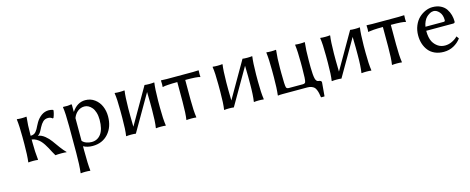

<svg xmlns="http://www.w3.org/2000/svg" viewBox="-35 -1036 4577 1869"><g transform="rotate(-15 2253.0 -101.5)"><path d="M150.9 -180.2V-250Q150.9 -360.4 142.1 -430.2L144 -433.1Q162.6 -430.2 190.9 -430.2Q219.7 -430.2 237.8 -433.1L240.2 -430.2Q231 -352.5 231 -250V-242.2Q249.5 -242.7 262.9 -248.5Q276.4 -254.4 286.1 -266.6Q295.9 -278.8 302.2 -290Q308.6 -301.3 317.9 -320.6Q327.1 -339.8 335 -352.1Q357.4 -389.6 390.4 -413.3Q423.3 -437 464.8 -437Q481.9 -437 505.9 -430.2L509.8 -425.8Q509.8 -415 504.2 -392.6Q498.5 -370.1 490.2 -352.1L481.9 -350.1Q464.4 -366.2 438 -366.2Q407.2 -366.2 387.2 -347.2Q367.2 -328.1 351.1 -296.9Q349.6 -293.5 341.8 -278.8Q334 -264.2 331.5 -259.8Q329.1 -255.4 323 -246.3Q316.9 -237.3 311.5 -232.9Q306.2 -228.5 299.8 -226.1V-224.1Q334.5 -219.7 367.4 -192.9Q400.4 -166 422.4 -134.8Q444.3 -103.5 474.6 -62.7Q504.9 -22 527.8 0L525.9 2.9Q512.7 0 474.1 0Q437.5 0 415 2.9Q405.8 -11.7 392.6 -36.6Q379.4 -61.5 369.4 -80.8Q359.4 -100.1 344.2 -122.8Q329.1 -145.5 313.7 -161.4Q298.3 -177.2 276.9 -189.5Q255.4 -201.7 231 -205.1V-180.2Q231 -77.6 240.2 0L237.8 2.9Q219.7 0 190.9 0Q162.1 0 144 2.9L142.1 0Q150.9 -69.8 150.9 -180.2Z M696.8 -295.9V-66.9Q711.4 -48.8 737.5 -39.3Q763.7 -29.8 790 -29.8Q850.1 -29.8 885 -77.9Q919.9 -126 919.9 -220.2Q919.9 -260.7 909.9 -293Q899.9 -325.2 883.5 -344.2Q867.2 -363.3 848.4 -373Q829.6 -382.8 809.6 -382.8Q772 -382.8 742.2 -359.9Q712.4 -336.9 696.8 -295.9ZM833 -439.9Q886.7 -439.9 927.5 -409.4Q968.3 -378.9 988 -332Q1007.8 -285.2 1007.8 -231Q1007.8 -124.5 948 -57.4Q888.2 9.8 790 9.8Q736.8 9.8 696.8 -12.2V33.2Q696.8 168.5 704.6 233.9L702.6 236.8Q684.1 233.9 655.8 233.9Q627 233.9 608.9 236.8L606.9 233.9Q616.7 156.2 616.7 33.2V-234.9Q616.7 -367.7 606.9 -429.2L608.9 -432.1Q654.3 -428.2 690.9 -436Q696.8 -436 696.8 -425.8V-363.8L697.8 -358.9Q752 -439.9 833 -439.9Z M1137.7 -251Q1137.7 -370.1 1127.9 -430.2L1129.9 -433.1Q1147.9 -430.2 1177.7 -430.2Q1207.5 -430.2 1225.6 -433.1L1228 -430.2Q1219.2 -374 1217.8 -251V-179.2Q1217.8 -101.1 1219.7 -68.8L1429.7 -433.1Q1447.8 -430.2 1478 -430.2Q1507.3 -430.2 1525.9 -433.1L1527.8 -430.2Q1519 -374 1517.6 -251V-179.2Q1517.6 -66.4 1527.8 0L1525.9 2.9Q1507.3 0 1478 0Q1447.8 0 1429.7 2.9L1427.7 0Q1438 -63.5 1438 -179.2V-251Q1438 -327.6 1436 -360.8L1225.6 2.9Q1207.5 0 1177.7 0Q1147.9 0 1129.9 2.9L1127.9 0Q1137.7 -60.1 1137.7 -179.2Z M1745.1 -377.9Q1689.5 -377.9 1652.6 -375.2Q1615.7 -372.6 1606.4 -370.1L1597.2 -367.2L1595.2 -370.1Q1598.1 -392.6 1595.2 -433.1L1597.2 -435.1Q1627.4 -433.1 1652.3 -433.1H1918.5Q1942.9 -433.1 1973.1 -435.1L1975.6 -433.1Q1972.7 -392.6 1975.6 -370.1L1973.1 -367.2Q1949.7 -377.9 1825.2 -377.9V-180.2Q1825.2 -66.4 1835.4 0L1833.5 2.9Q1819.3 0 1785.2 0Q1769.5 0 1757.3 0.7Q1745.1 1.5 1740.7 2L1736.3 2.9L1735.4 0Q1745.1 -60.1 1745.1 -180.2Z M2125 -251Q2125 -370.1 2115.2 -430.2L2117.2 -433.1Q2135.3 -430.2 2165 -430.2Q2194.8 -430.2 2212.9 -433.1L2215.3 -430.2Q2206.5 -374 2205.1 -251V-179.2Q2205.1 -101.1 2207 -68.8L2417 -433.1Q2435.1 -430.2 2465.3 -430.2Q2494.6 -430.2 2513.2 -433.1L2515.1 -430.2Q2506.3 -374 2504.9 -251V-179.2Q2504.9 -66.4 2515.1 0L2513.2 2.9Q2494.6 0 2465.3 0Q2435.1 0 2417 2.9L2415 0Q2425.3 -63.5 2425.3 -179.2V-251Q2425.3 -327.6 2423.3 -360.8L2212.9 2.9Q2194.8 0 2165 0Q2135.3 0 2117.2 2.9L2115.2 0Q2125 -60.1 2125 -179.2Z M2665.5 -180.2V-250Q2665.5 -360.4 2656.7 -430.2L2658.7 -433.1Q2677.2 -430.2 2705.6 -430.2Q2734.4 -430.2 2752.4 -433.1L2754.9 -430.2Q2745.6 -352.5 2745.6 -250V-200.2Q2745.6 -73.7 2753.4 -54.2Q2758.8 -41 2779.8 -41H2920.4Q2940.4 -41 2946.8 -54.2Q2955.6 -74.2 2955.6 -200.2V-250Q2955.6 -360.4 2946.8 -430.2L2948.7 -433.1Q2966.8 -430.2 2995.6 -430.2Q3024.4 -430.2 3042.5 -433.1L3044.4 -430.2Q3035.6 -356.9 3035.6 -250V-180.2Q3036.6 -102.1 3044.7 -68.1Q3052.7 -34.2 3075.7 -32.2Q3105.5 -29.8 3105.5 -11.2L3093.8 125L3091.8 127.9H3059.6L3057.6 125Q3053.7 98.6 3050.3 83.3Q3046.9 67.9 3039.6 49.8Q3032.2 31.7 3022.2 22.5Q3012.2 13.2 2995.1 6.6Q2978 0 2954.6 0H2705.6Q2676.8 0 2658.7 2.9L2656.7 0Q2665.5 -69.8 2665.5 -180.2Z M3209.5 -251Q3209.5 -370.1 3199.7 -430.2L3201.7 -433.1Q3219.7 -430.2 3249.5 -430.2Q3279.3 -430.2 3297.4 -433.1L3299.8 -430.2Q3291 -374 3289.6 -251V-179.2Q3289.6 -101.1 3291.5 -68.8L3501.5 -433.1Q3519.5 -430.2 3549.8 -430.2Q3579.1 -430.2 3597.7 -433.1L3599.6 -430.2Q3590.8 -374 3589.4 -251V-179.2Q3589.4 -66.4 3599.6 0L3597.7 2.9Q3579.1 0 3549.8 0Q3519.5 0 3501.5 2.9L3499.5 0Q3509.8 -63.5 3509.8 -179.2V-251Q3509.8 -327.6 3507.8 -360.8L3297.4 2.9Q3279.3 0 3249.5 0Q3219.7 0 3201.7 2.9L3199.7 0Q3209.5 -60.1 3209.5 -179.2Z M3816.9 -377.9Q3761.2 -377.9 3724.4 -375.2Q3687.5 -372.6 3678.2 -370.1L3668.9 -367.2L3667 -370.1Q3669.9 -392.6 3667 -433.1L3668.9 -435.1Q3699.2 -433.1 3724.1 -433.1H3990.2Q4014.6 -433.1 4044.9 -435.1L4047.4 -433.1Q4044.4 -392.6 4047.4 -370.1L4044.9 -367.2Q4021.5 -377.9 3897 -377.9V-180.2Q3897 -66.4 3907.2 0L3905.3 2.9Q3891.1 0 3856.9 0Q3841.3 0 3829.1 0.7Q3816.9 1.5 3812.5 2L3808.1 2.9L3807.1 0Q3816.9 -60.1 3816.9 -180.2Z M4217.8 -272.9H4401.9Q4416 -272.9 4416 -287.1Q4416 -339.4 4389.4 -369.6Q4362.8 -399.9 4332 -399.9Q4323.7 -399.9 4312.7 -397Q4301.8 -394 4286.9 -385Q4272 -376 4258.8 -362.8Q4245.6 -349.6 4234.1 -325.9Q4222.7 -302.2 4217.8 -272.9ZM4484.9 -104 4502.9 -79.1Q4473.1 -38.6 4428.2 -14.4Q4383.3 9.8 4329.1 9.8Q4279.3 9.8 4240.2 -7.3Q4201.2 -24.4 4176.8 -54.7Q4152.3 -85 4139.6 -124Q4127 -163.1 4127 -209Q4127 -261.7 4145.5 -306.6Q4164.1 -351.6 4193.8 -379.9Q4223.6 -408.2 4259.8 -424.1Q4295.9 -439.9 4332 -439.9Q4378.9 -439.9 4414.1 -422.4Q4449.2 -404.8 4468.3 -376Q4487.3 -347.2 4496.1 -315.4Q4504.9 -283.7 4504.9 -250Q4504.9 -232.9 4486.8 -232.9H4214.8Q4214.8 -161.6 4236.8 -121.1Q4254.9 -88.4 4285.4 -67.6Q4315.9 -46.9 4356.9 -46.9Q4393.6 -46.9 4428.2 -63.7Q4462.9 -80.6 4484.9 -104Z"/></g></svg>

Font: Linear Smooth
Style: Regular
Weight: 400
Designer: Philipp H. Poll, Flanker
Foundry: Philipp H. Poll, reworked by Flanker
Version: Version 1.061 | FøM Fix